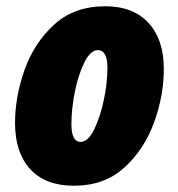

<svg xmlns="http://www.w3.org/2000/svg" viewBox="-20 -583 568 613"><path d="M503 -363Q503 -457 454 -510Q405 -563 316 -563Q217 -563 153 -504.5Q89 -446 58.5 -360Q28 -274 28 -190Q28 -96 76.5 -43Q125 10 216 10Q313 10 376.5 -47.5Q440 -105 471.5 -191Q503 -277 503 -363ZM208 -187Q208 -235 219 -290Q230 -345 249.5 -384Q269 -423 292 -423Q323 -423 323 -366Q323 -319 311.5 -264Q300 -209 280.5 -169.5Q261 -130 237 -130Q208 -130 208 -187Z"/></svg>

Font: Noto Sans Display SemiCondensed Black
Style: Italic
Weight: 900
Width: 4
Designer: Monotype Design team
Foundry: Monotype Imaging Inc.
Version: 1.000